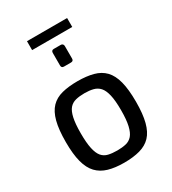

<svg xmlns="http://www.w3.org/2000/svg" viewBox="-213 -1002 1002 1119"><g transform="rotate(-30 288.0 -442.5)"><path d="M288 6Q227 6 182.5 -7Q138 -20 109 -50.5Q80 -81 66 -134Q52 -187 52 -268Q52 -352 66 -405.5Q80 -459 109 -489Q138 -519 183 -530.5Q228 -542 288 -542Q348 -542 393 -530Q438 -518 467 -488Q496 -458 510 -404.5Q524 -351 524 -268Q524 -186 510 -132.5Q496 -79 467.5 -49Q439 -19 394 -6.5Q349 6 288 6ZM288 -76Q321 -76 346.5 -82Q372 -88 389 -107.5Q406 -127 415 -166Q424 -205 424 -269Q424 -333 415 -371.5Q406 -410 389 -429Q372 -448 346.5 -454.5Q321 -461 288 -461Q254 -461 228.5 -454.5Q203 -448 186.5 -429Q170 -410 161.5 -371.5Q153 -333 153 -269Q153 -205 161.5 -166Q170 -127 186.5 -107.5Q203 -88 228.5 -82Q254 -76 288 -76ZM263 -655Q246 -655 246 -672V-756Q246 -774 263 -774H310Q318 -774 322.5 -769Q327 -764 327 -756V-672Q327 -655 310 -655ZM150 -831V-891H420V-831Z"/></g></svg>

Font: Exo Thin Medium
Style: Regular
Weight: 500
Version: Version 2.000